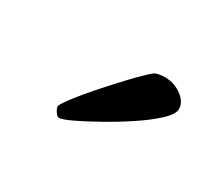

<svg xmlns="http://www.w3.org/2000/svg" viewBox="-45 -715 355 310"><g transform="rotate(30 132.0 -559.5)"><path d="M78.1 -488.3Q75.2 -488.3 71.3 -494.1Q67.4 -500 67.4 -503.9Q67.4 -506.8 79.1 -522.5Q90.8 -538.1 108.9 -558.6Q127 -579.1 145 -598.1Q163.1 -617.2 174.8 -627Q181.6 -630.9 194.3 -630.9Q211.9 -630.9 225.6 -620.6Q239.3 -610.4 239.3 -597.7Q239.3 -587.9 224.6 -574.2Q210 -560.5 188 -545.9Q166 -531.2 142.6 -518.1Q119.1 -504.9 101.6 -496.6Q84 -488.3 78.1 -488.3Z"/></g></svg>

Font: Crimson Text SemiBold
Style: Italic
Weight: 600
Italic angle: -11°
Designer: Sebastian Kosch
Foundry: Sebastian Kosch
Version: Version 1.100; ttfautohint (v1.8.4)